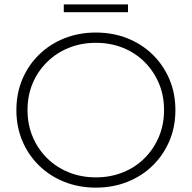

<svg xmlns="http://www.w3.org/2000/svg" viewBox="-20 -854 878 879"><path d="M419 5Q341 5 274.5 -21.5Q208 -48 158.5 -96.5Q109 -145 82 -209.5Q55 -274 55 -350Q55 -426 82 -490.5Q109 -555 158.5 -603.5Q208 -652 274.5 -678.5Q341 -705 419 -705Q497 -705 563.5 -678.5Q630 -652 679 -604Q728 -556 755.5 -491.5Q783 -427 783 -350Q783 -273 755.5 -208.5Q728 -144 679 -96Q630 -48 563.5 -21.5Q497 5 419 5ZM419 -42Q486 -42 543 -65Q600 -88 642 -130Q684 -172 707.5 -228Q731 -284 731 -350Q731 -417 707.5 -472.5Q684 -528 642 -570Q600 -612 543 -635Q486 -658 419 -658Q352 -658 295 -635Q238 -612 195.5 -570Q153 -528 129.5 -472.5Q106 -417 106 -350Q106 -284 129.5 -228Q153 -172 195.5 -130Q238 -88 295 -65Q352 -42 419 -42ZM272 -798V-834H566V-798Z"/></svg>

Font: Montserrat Thin Light
Style: Regular
Weight: 300
Version: Version 9.000